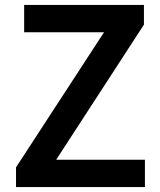

<svg xmlns="http://www.w3.org/2000/svg" viewBox="-20 -759 650 779"><path d="M45 0V-80L402 -628H78V-739H564V-659L208 -111H568V0Z"/></svg>

Font: Noto Sans HK SemiBold
Style: Regular
Weight: 600
Version: Version 2.004-H2;hotconv 1.0.118;makeotfexe 2.5.65603